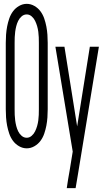

<svg xmlns="http://www.w3.org/2000/svg" viewBox="-20 -763 540 998"><path d="M119 8Q98 8 79 -3Q60 -14 47.5 -31Q35 -48 28 -68.5Q21 -89 17 -110Q13 -131 11.5 -152.5Q10 -174 10 -195V-540Q10 -561 11.5 -582.5Q13 -604 17 -625Q21 -646 28 -666.5Q35 -687 47.5 -704Q60 -721 79 -732Q98 -743 119 -743Q140 -743 159 -732Q178 -721 190.5 -704Q203 -687 210 -666.5Q217 -646 221 -625Q225 -604 226.5 -582.5Q228 -561 228 -540V-195Q228 -174 226.5 -152.5Q225 -131 221 -110Q217 -89 210 -68.5Q203 -48 190.5 -31Q178 -14 159 -3Q140 8 119 8ZM119 -47Q133 -47 144.5 -57Q156 -67 162.5 -80.5Q169 -94 173 -108Q177 -122 179 -136.5Q181 -151 181.5 -165.5Q182 -180 182 -195V-540Q182 -555 181.5 -569.5Q181 -584 179 -598.5Q177 -613 173 -627Q169 -641 162.5 -654.5Q156 -668 144.5 -678Q133 -688 119 -688Q104 -688 92.5 -678Q81 -668 74.5 -654.5Q68 -641 64.5 -627Q61 -613 59 -598.5Q57 -584 56.5 -569.5Q56 -555 56 -540V-195Q56 -180 56.5 -165.5Q57 -151 59 -136.5Q61 -122 64.5 -108Q68 -94 74.5 -80.5Q81 -67 92.5 -57Q104 -47 119 -47ZM327 215Q330 192 334 169Q338 146 342 123L358 25L268 -520H315L381 -106L447 -520H494Q467 -354 439.5 -188Q412 -22 385 144L373 215Z"/></svg>

Font: Iosevka Custom Light
Style: Regular
Weight: 300
Monospace: yes
Designer: Belleve Invis
Foundry: Belleve Invis
Version: Version 27.3.5